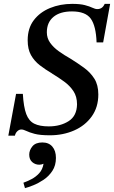

<svg xmlns="http://www.w3.org/2000/svg" viewBox="-20 -687 589 992"><path d="M57 14H23L63 -202H98Q102 -134 115.5 -98Q129 -62 157 -48Q185 -34 232 -34Q292 -34 334.5 -61Q377 -88 378 -148Q378 -188 359.5 -216Q341 -244 311.5 -265.5Q282 -287 249 -307L248 -308Q214 -328 185.5 -350Q157 -372 140 -402.5Q123 -433 123 -479Q123 -541 154.5 -582.5Q186 -624 238.5 -645.5Q291 -667 353 -667Q394 -667 418.5 -660.5Q443 -654 457.5 -647Q472 -640 483 -640Q495 -640 504.5 -646Q514 -652 521 -667H549L513 -468H479Q476 -553 449 -590.5Q422 -628 352 -628Q290 -628 256 -599.5Q222 -571 222 -520Q222 -490 239 -466Q256 -442 284 -422Q312 -402 344 -384Q381 -361 414 -337Q447 -313 467.5 -280.5Q488 -248 488 -199Q488 -133 454 -85.5Q420 -38 363 -13Q306 12 238 12Q187 12 159 4.5Q131 -3 116 -10.5Q101 -18 90 -18Q79 -18 69.5 -9Q60 0 57 14ZM109 285 101 257Q121 250 143 238.5Q165 227 182.5 208Q200 189 205 159Q194 164 183 164Q162 164 146.5 150.5Q131 137 131 112Q131 89 147.5 69Q164 49 199 49Q232 49 250.5 70.5Q269 92 269 129Q269 168 250.5 196Q232 224 205 242Q178 260 151.5 270.5Q125 281 109 285Z"/></svg>

Font: STIX Two Text Medium
Style: Italic
Weight: 500
Italic angle: -12°
Designer: Ross Mills, John Hudson & Paul Hanslow, Tiro Typeworks Ltd; with prior portions MicroPress Inc. and Coen Hoffman, Elsevi
Foundry: Tiro Typeworks Ltd
Version: Version 2.13 b171